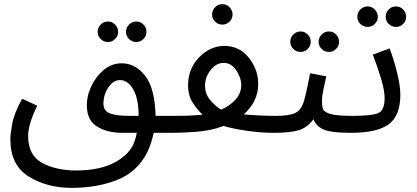

<svg xmlns="http://www.w3.org/2000/svg" viewBox="-20 -637 2015 928"><path d="M691 101Q702 78 710 53Q718 28 723 5H808Q830 5 844 -8.5Q858 -22 858 -38Q858 -77 818 -77H732Q729 -209 682 -270Q635 -331 568 -331Q520 -331 481.5 -299Q443 -267 420.5 -218.5Q398 -170 400 -121Q402 -53 451.5 -24Q501 5 569 5H641Q637 27 631 44Q611 106 537.5 146.5Q464 187 348 187Q252 187 184 150.5Q116 114 116 20Q116 -37 160 -126L87 -160Q48 -89 39 -38.5Q30 12 30 35Q30 161 118.5 216Q207 271 326 271Q449 271 545.5 233Q642 195 691 101ZM607 -77Q543 -77 511.5 -89Q480 -101 480 -136Q480 -180 504 -215Q528 -250 560 -250Q598 -250 624 -205Q650 -160 650 -77ZM639 -434Q659 -434 673.5 -448.5Q688 -463 688 -483Q688 -503 673.5 -518Q659 -533 639 -533Q618 -533 603.5 -518Q589 -503 589 -483Q589 -463 603.5 -448.5Q618 -434 639 -434ZM502 -434Q522 -434 536.5 -448.5Q551 -463 551 -483Q551 -503 536.5 -518Q522 -533 502 -533Q481 -533 466.5 -518Q452 -503 452 -483Q452 -463 466.5 -448.5Q481 -434 502 -434Z M1353 -38Q1353 -77 1313 -77Q1244 -77 1158 -84Q1190 -112 1209 -149Q1228 -186 1228 -233Q1228 -300 1183 -357.5Q1138 -415 1064 -415Q996 -415 942.5 -360Q889 -305 889 -225Q889 -175 912 -140Q935 -105 959 -83Q925 -79 888.5 -78Q852 -77 818 -77L808 5Q863 5 922 0.5Q981 -4 1027 -17Q1044 -22 1060 -28Q1110 -14 1176 -4.5Q1242 5 1303 5Q1325 5 1339 -8.5Q1353 -22 1353 -38ZM971 -223Q971 -264 998 -298.5Q1025 -333 1061 -333Q1098 -333 1122 -297Q1146 -261 1146 -227Q1146 -185 1118 -155Q1090 -125 1049 -107Q1019 -125 995 -154.5Q971 -184 971 -223ZM1055 -518Q1075 -518 1089.5 -532.5Q1104 -547 1104 -567Q1104 -587 1089.5 -602Q1075 -617 1055 -617Q1034 -617 1019.5 -602Q1005 -587 1005 -567Q1005 -547 1019.5 -532.5Q1034 -518 1055 -518Z M1726 -38Q1726 -77 1686 -77Q1609 -77 1577.5 -86Q1546 -95 1541 -111Q1536 -127 1536 -147Q1536 -171 1543.5 -206Q1551 -241 1557 -268L1479 -283Q1462 -194 1449.5 -150Q1437 -106 1408 -91.5Q1379 -77 1313 -77L1303 5Q1381 5 1423.5 -7.5Q1466 -20 1495 -61Q1507 -28 1543 -11.5Q1579 5 1676 5Q1698 5 1712 -8.5Q1726 -22 1726 -38ZM1570 -386Q1590 -386 1604.5 -400.5Q1619 -415 1619 -435Q1619 -455 1604.5 -470Q1590 -485 1570 -485Q1549 -485 1534.5 -470Q1520 -455 1520 -435Q1520 -415 1534.5 -400.5Q1549 -386 1570 -386ZM1433 -386Q1453 -386 1467.5 -400.5Q1482 -415 1482 -435Q1482 -455 1467.5 -470Q1453 -485 1433 -485Q1412 -485 1397.5 -470Q1383 -455 1383 -435Q1383 -415 1397.5 -400.5Q1412 -386 1433 -386Z M1676 5Q1803 5 1859 -36.5Q1915 -78 1915 -179Q1915 -224 1898.5 -289Q1882 -354 1863 -403L1782 -373Q1804 -316 1821.5 -258Q1839 -200 1839 -163Q1839 -102 1806.5 -89.5Q1774 -77 1686 -77ZM1894 -507Q1914 -507 1928.5 -521.5Q1943 -536 1943 -556Q1943 -576 1928.5 -591Q1914 -606 1894 -606Q1873 -606 1858.5 -591Q1844 -576 1844 -556Q1844 -536 1858.5 -521.5Q1873 -507 1894 -507ZM1757 -507Q1777 -507 1791.5 -521.5Q1806 -536 1806 -556Q1806 -576 1791.5 -591Q1777 -606 1757 -606Q1736 -606 1721.5 -591Q1707 -576 1707 -556Q1707 -536 1721.5 -521.5Q1736 -507 1757 -507Z"/></svg>

Font: Noto Sans Arabic UI
Style: Regular
Weight: 400
Designer: Nadine Chahine - Monotype Design Team
Foundry: Monotype Imaging Inc.
Version: Version 1.900